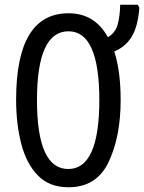

<svg xmlns="http://www.w3.org/2000/svg" viewBox="-20 -780 608 810"><path d="M489 -358Q489 -480 462 -563Q509 -582 535.5 -625Q562 -668 568 -748L561 -760H487Q486 -710 476 -675.5Q466 -641 435 -623Q380 -724 269 -724Q48 -724 48 -359Q48 -258 69.5 -174Q91 -90 139.5 -40Q188 10 269 10Q388 10 438.5 -97Q489 -204 489 -358ZM136 -358Q136 -648 269 -648Q399 -648 399 -358Q399 -67 268 -67Q136 -67 136 -358Z"/></svg>

Font: Noto Sans Display Condensed
Style: Regular
Weight: 400
Width: 3
Designer: Monotype Design Team
Foundry: Monotype Imaging Inc.
Version: Version 1.900